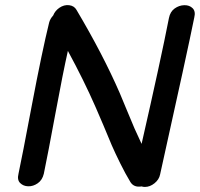

<svg xmlns="http://www.w3.org/2000/svg" viewBox="-20 -735 791 758"><path d="M552 3Q572 3 590 -11.5Q608 -26 612 -46Q722 -541 747 -666Q753 -690 740.5 -702.5Q728 -715 707.5 -714.5Q687 -714 669.5 -701.5Q652 -689 647 -664Q615 -500 539 -167L511 -228L480 -302L453 -367Q387 -519 282 -696Q273 -712 253 -714.5Q233 -717 214 -704Q197 -692 190 -674Q178 -661 174 -646Q146 -532 106 -321Q66 -109 53 -49Q47 -25 59.5 -12.5Q72 0 91.5 0.5Q111 1 129 -11.5Q147 -24 153 -49Q169 -126 199 -288Q229 -450 248 -534Q311 -418 357 -313L388 -241L421 -162Q434 -132 454.5 -90.5Q475 -49 495 -16Q509 6 539 1Q545 3 552 3Z"/></svg>

Font: Balsamiq Sans
Style: Italic
Weight: 400
Italic angle: -12°
Designer: Michael Angeles
Foundry: Balsamiq SRL
Version: Version 1.020; ttfautohint (v1.8.4.7-5d5b);gftools[0.9.26]